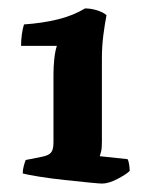

<svg xmlns="http://www.w3.org/2000/svg" viewBox="-20 -783 362 456"><path d="M222 -347Q217 -347 191.5 -349.5Q166 -352 133.5 -355.5Q101 -359 73 -363.5Q45 -368 34 -371Q34 -380 36.5 -389Q39 -398 41 -403L81 -411Q96 -414 101.5 -421Q107 -428 107 -445V-607Q107 -625 109 -643.5Q111 -662 115 -674H30Q30 -688 32 -702Q34 -716 37 -725Q81 -728 117.5 -737Q154 -746 182 -763Q196 -763 210.5 -758.5Q225 -754 233 -747Q229 -727 225.5 -700Q222 -673 222 -644V-446Q222 -430 220 -423Q218 -416 217 -412L283 -405Q285 -402 286.5 -393.5Q288 -385 288 -377Q280 -369 259 -358Q238 -347 222 -347Z"/></svg>

Font: Texturina ExtraBold
Style: Regular
Weight: 800
Designer: Guillermo Torres Carreño
Foundry: Omnibus-Type
Version: Version 1.002; ttfautohint (v1.8.3)